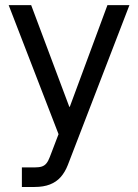

<svg xmlns="http://www.w3.org/2000/svg" viewBox="-20 -536 552 767"><path d="M67.4 210.9V132.8H118.2Q136.2 132.8 147.2 129.2Q158.2 125.5 165.5 116.5Q172.9 107.4 178.7 91.8Q178.7 91.8 184.1 77.9Q189.5 64 196.3 45.9Q203.1 27.8 208.5 13.9Q213.9 0 213.9 0L14.6 -515.6H104.5L256.8 -109.4H258.8L409.2 -515.6H497.1L251 123Q239.7 151.9 222.4 171.4Q205.1 190.9 179.4 200.9Q153.8 210.9 118.2 210.9Z"/></svg>

Font: Inter Display V
Style: Regular
Weight: 400
Designer: Rasmus Andersson
Foundry: rsms
Version: Version 3.015;git-src